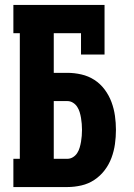

<svg xmlns="http://www.w3.org/2000/svg" viewBox="-20 -755 540 775"><path d="M34 0V-114H60V-621H34V-735H402V-535H307V-621H197V-461H252Q280 -461 308.5 -454.5Q337 -448 361 -432.5Q385 -417 402.5 -393.5Q420 -370 430 -343Q440 -316 444 -287.5Q448 -259 448 -231Q448 -202 444 -173.5Q440 -145 430 -118Q420 -91 402.5 -68Q385 -45 361 -29Q337 -13 308.5 -6.5Q280 0 252 0ZM252 -114Q264 -114 274.5 -120.5Q285 -127 291.5 -137Q298 -147 301.5 -159Q305 -171 307 -182.5Q309 -194 310 -206.5Q311 -219 311 -231Q311 -243 310 -255Q309 -267 307 -279Q305 -291 301.5 -302.5Q298 -314 291.5 -324Q285 -334 274.5 -340.5Q264 -347 252 -347H197V-114Z"/></svg>

Font: Iosevka Curly Slab Heavy
Style: Regular
Weight: 900
Monospace: yes
Designer: Belleve Invis
Foundry: Belleve Invis
Version: Version 22.1.2; ttfautohint (v1.8.4)